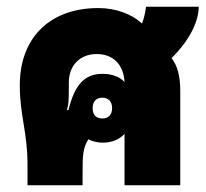

<svg xmlns="http://www.w3.org/2000/svg" viewBox="-20 -552 615 572"><path d="M62 0H226V-35C226 -90 227 -110 243 -137C255 -131 270 -127 286 -127C313 -127 335 -136 351 -153V0H517V-283C517 -325 508 -358 491 -379C547 -434 572 -490 572 -532H415C413 -516 410 -500 403 -482C373 -510 325 -528 273 -528C129 -528 39 -440 39 -298C39 -206 62 -160 62 -60ZM179 -224C184 -237 185 -251 185 -289V-306C185 -357 218 -391 268 -391C317 -391 348 -360 351 -308C335 -324 313 -332 285 -332C232 -332 202 -299 184 -224ZM285 -199C266 -199 256 -210 256 -230C256 -249 266 -261 285 -261C303 -261 314 -249 314 -230C314 -210 303 -199 285 -199Z"/></svg>

Font: Noto Sans Thai Looped UI Narrow Black
Style: Regular
Weight: 900
Width: 4
Designer: Cadson Demak Team
Foundry: Cadson Demak Co., Ltd.
Version: Version 1.000